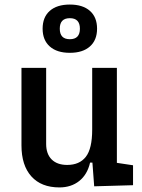

<svg xmlns="http://www.w3.org/2000/svg" viewBox="-20 -817 626 847"><path d="M242.2 9.8Q162.1 9.8 118.4 -38.8Q74.7 -87.4 74.7 -175.8V-517.6H183.6V-182.1Q183.6 -137.7 208 -113.5Q232.4 -89.4 276.4 -89.4Q330.6 -89.4 358.6 -125.2Q386.7 -161.1 386.7 -245.6V-517.6H495.6V-98.6L566.9 -87.9V0L395.5 4.9L387.7 -99.6H377.4Q365.2 -46.9 329.6 -18.6Q293.9 9.8 242.2 9.8ZM288.1 -584Q231 -584 199.5 -612.1Q168 -640.1 168 -690.4Q168 -741.2 199.5 -769Q231 -796.9 288.1 -796.9Q345.2 -796.9 376.7 -769Q408.2 -741.2 408.2 -690.4Q408.2 -640.1 376.7 -612.1Q345.2 -584 288.1 -584ZM288.1 -644Q332.5 -644 332.5 -690.4Q332.5 -736.8 288.1 -736.8Q243.7 -736.8 243.7 -690.4Q243.7 -644 288.1 -644Z"/></svg>

Font: Caskaydia Cove Medium
Style: Regular
Weight: 500
Monospace: yes
Designer: Aaron Bell
Foundry: Saja Typeworks
Version: Version 4.300; ttfautohint (v1.8.3)